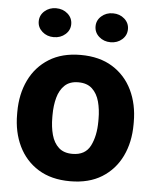

<svg xmlns="http://www.w3.org/2000/svg" viewBox="-53 -775 669 830"><g transform="rotate(5 281.5 -360.0)"><path d="M28.8 -258.8V-269Q28.8 -346.2 58.1 -407Q87.4 -467.8 143.6 -502.9Q199.7 -538.1 280.8 -538.1Q362.8 -538.1 419.2 -502.9Q475.6 -467.8 504.9 -407Q534.2 -346.2 534.2 -269V-258.8Q534.2 -181.6 504.9 -120.8Q475.6 -60.1 419.4 -25.1Q363.3 9.8 281.7 9.8Q200.2 9.8 143.8 -25.1Q87.4 -60.1 58.1 -120.8Q28.8 -181.6 28.8 -258.8ZM181.6 -269V-258.8Q181.6 -216.8 190.9 -182.9Q200.2 -148.9 222.2 -128.9Q244.1 -108.9 281.7 -108.9Q337.4 -108.9 359.4 -152.3Q381.3 -195.8 381.3 -258.8V-269Q381.3 -310.1 372.1 -344.2Q362.8 -378.4 340.8 -398.9Q318.8 -419.4 280.8 -419.4Q243.7 -419.4 221.9 -398.9Q200.2 -378.4 190.9 -344.2Q181.6 -310.1 181.6 -269ZM86.9 -667Q86.9 -693.8 107.4 -711.9Q127.9 -730 157.2 -730Q187 -730 207.5 -711.9Q228 -693.8 228 -667Q228 -640.6 207.5 -622.6Q187 -604.5 157.2 -604.5Q127.9 -604.5 107.4 -622.6Q86.9 -640.6 86.9 -667ZM333.5 -667Q333.5 -693.4 354 -711.4Q374.5 -729.5 403.8 -729.5Q433.6 -729.5 453.9 -711.4Q474.1 -693.4 474.1 -667Q474.1 -640.1 453.9 -622.1Q433.6 -604 403.8 -604Q374.5 -604 354 -622.1Q333.5 -640.1 333.5 -667Z"/></g></svg>

Font: Vazirmatn FD ExtraBold
Style: Regular
Weight: 800
Designer: Saber Rastikerdar
Foundry: Saber Rastikerdar
Version: Version 33.003